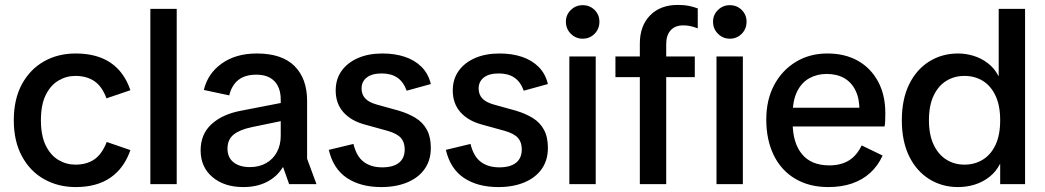

<svg xmlns="http://www.w3.org/2000/svg" viewBox="-20 -747 4238 779"><path d="M287 12Q216 12 159 -20Q102 -52 69 -113Q36 -174 36 -259Q36 -345 69 -405.5Q102 -466 158.5 -498Q215 -530 287 -530Q373 -530 428.5 -492.5Q484 -455 509 -381L412 -348Q394 -397 362.5 -418Q331 -439 286 -439Q249 -439 217 -420Q185 -401 165.5 -361.5Q146 -322 146 -259Q146 -197 165.5 -157Q185 -117 217 -98Q249 -79 286 -79Q332 -79 363 -100.5Q394 -122 413 -171L509 -138Q484 -65 428.5 -26.5Q373 12 287 12Z M590 0V-711H697V0Z M967 12Q890 12 842 -28.5Q794 -69 794 -137Q794 -203 838.5 -243.5Q883 -284 959 -298L1165 -338V-265L1001 -231Q953 -221 928 -201Q903 -181 903 -144Q903 -108 927.5 -88.5Q952 -69 994 -69Q1031 -69 1059.5 -85Q1088 -101 1103.5 -130Q1119 -159 1119 -196V-343Q1119 -391 1093.5 -417.5Q1068 -444 1020 -444Q974 -444 947 -422.5Q920 -401 910 -360L807 -382Q823 -449 880 -489.5Q937 -530 1022 -530Q1124 -530 1175 -479Q1226 -428 1226 -338V-103L1264 0H1153L1129 -68H1127Q1104 -30 1063 -9Q1022 12 967 12Z M1527 12Q1443 12 1387.5 -25Q1332 -62 1314 -139L1414 -163Q1426 -113 1455.5 -90.5Q1485 -68 1531 -68Q1575 -68 1598.5 -86.5Q1622 -105 1622 -141Q1622 -170 1606.5 -187.5Q1591 -205 1553 -216L1459 -242Q1404 -257 1373 -292Q1342 -327 1342 -380Q1342 -426 1366 -459.5Q1390 -493 1432.5 -511.5Q1475 -530 1532 -530Q1582 -530 1622.5 -516.5Q1663 -503 1690.5 -475.5Q1718 -448 1728 -406L1630 -379Q1617 -415 1592 -432Q1567 -449 1529 -449Q1489 -449 1468 -432.5Q1447 -416 1447 -388Q1447 -364 1461.5 -348Q1476 -332 1508 -323L1598 -298Q1638 -286 1667 -268Q1696 -250 1712 -220.5Q1728 -191 1728 -147Q1728 -97 1703 -61.5Q1678 -26 1632.5 -7Q1587 12 1527 12Z M2002 12Q1918 12 1862.5 -25Q1807 -62 1789 -139L1889 -163Q1901 -113 1930.5 -90.5Q1960 -68 2006 -68Q2050 -68 2073.5 -86.5Q2097 -105 2097 -141Q2097 -170 2081.5 -187.5Q2066 -205 2028 -216L1934 -242Q1879 -257 1848 -292Q1817 -327 1817 -380Q1817 -426 1841 -459.5Q1865 -493 1907.5 -511.5Q1950 -530 2007 -530Q2057 -530 2097.5 -516.5Q2138 -503 2165.5 -475.5Q2193 -448 2203 -406L2105 -379Q2092 -415 2067 -432Q2042 -449 2004 -449Q1964 -449 1943 -432.5Q1922 -416 1922 -388Q1922 -364 1936.5 -348Q1951 -332 1983 -323L2073 -298Q2113 -286 2142 -268Q2171 -250 2187 -220.5Q2203 -191 2203 -147Q2203 -97 2178 -61.5Q2153 -26 2107.5 -7Q2062 12 2002 12Z M2290 0V-518H2397V0ZM2344 -590Q2316 -590 2296 -610Q2276 -630 2276 -659Q2276 -687 2296 -706.5Q2316 -726 2344 -726Q2373 -726 2392.5 -706.5Q2412 -687 2412 -659Q2412 -630 2392.5 -610Q2373 -590 2344 -590Z M2576 0V-570Q2576 -642 2617.5 -684.5Q2659 -727 2730 -727Q2756 -727 2773.5 -723.5Q2791 -720 2811 -713V-632Q2795 -638 2781.5 -641Q2768 -644 2752 -644Q2719 -644 2701 -624Q2683 -604 2683 -568V0ZM2477 -434V-518H2799V-434Z M2887 0V-518H2994V0ZM2941 -590Q2913 -590 2893 -610Q2873 -630 2873 -659Q2873 -687 2893 -706.5Q2913 -726 2941 -726Q2970 -726 2989.5 -706.5Q3009 -687 3009 -659Q3009 -630 2989.5 -610Q2970 -590 2941 -590Z M3341 12Q3263 12 3206 -22Q3149 -56 3119 -118Q3089 -180 3089 -262Q3089 -342 3121 -402Q3153 -462 3209 -496Q3265 -530 3337 -530Q3408 -530 3460.5 -500.5Q3513 -471 3542.5 -416.5Q3572 -362 3572 -288Q3572 -273 3571.5 -258.5Q3571 -244 3569 -234H3145V-310H3503L3467 -294Q3468 -344 3452 -378Q3436 -412 3406 -429.5Q3376 -447 3334 -447Q3295 -447 3263.5 -429.5Q3232 -412 3214 -375.5Q3196 -339 3196 -282V-250Q3196 -168 3233.5 -122Q3271 -76 3345 -76Q3391 -76 3423.5 -95.5Q3456 -115 3476 -157L3561 -116Q3542 -74 3510.5 -45.5Q3479 -17 3436.5 -2.5Q3394 12 3341 12Z M3867 12Q3802 12 3750 -20.5Q3698 -53 3668.5 -113.5Q3639 -174 3639 -259Q3639 -344 3668.5 -404.5Q3698 -465 3750 -497.5Q3802 -530 3867 -530Q3899 -530 3930 -520.5Q3961 -511 3987.5 -491Q4014 -471 4031 -439H4032V-711H4139V0H4038V-83Q4021 -50 3994 -29Q3967 -8 3934.5 2Q3902 12 3867 12ZM3893 -79Q3935 -79 3968 -99.5Q4001 -120 4019.5 -160Q4038 -200 4038 -259Q4038 -319 4019 -359Q4000 -399 3967.5 -419Q3935 -439 3893 -439Q3852 -439 3819.5 -419Q3787 -399 3768 -359Q3749 -319 3749 -259Q3749 -200 3768 -160Q3787 -120 3819.5 -99.5Q3852 -79 3893 -79Z"/></svg>

Font: TikTok Sans 24pt Medium
Style: Regular
Weight: 500
Version: Version 4.000